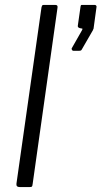

<svg xmlns="http://www.w3.org/2000/svg" viewBox="-20 -762 413 782"><path d="M113 -13Q112 -4 110 -2Q108 0 98 0H61Q53 0 49.5 -3.5Q46 -7 47 -14L149 -732Q151 -739 152.5 -740.5Q154 -742 160 -742H205Q217 -742 214 -729ZM279 -555Q275 -555 273 -559Q271 -563 272 -565L313 -637Q315 -642 316 -643.5Q317 -645 313 -646L307 -647Q302 -648 299 -650.5Q296 -653 297 -658L308 -735Q309 -740 310 -741Q311 -742 315 -742H366Q369 -742 371.5 -739.5Q374 -737 373 -733L361 -645Q360 -644 359.5 -642.5Q359 -641 359 -640L314 -562Q312 -557 308.5 -556Q305 -555 298 -555Z"/></svg>

Font: Libre Franklin Thin Light
Style: Italic
Weight: 300
Italic angle: -8°
Version: Version 3.000